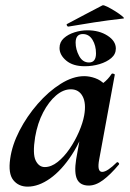

<svg xmlns="http://www.w3.org/2000/svg" viewBox="-20 -683 484 716"><path d="M83 13Q49 13 29.5 -11.5Q10 -36 18 -91Q25 -142 52.5 -195.5Q80 -249 120.5 -295.5Q161 -342 206.5 -370.5Q252 -399 294 -399Q314 -399 335 -391.5Q356 -384 371.5 -367.5Q387 -351 389 -324L329 -357Q346 -359 364.5 -373Q383 -387 396 -407Q398 -410 403.5 -408Q409 -406 408 -404L350 -89Q341 -42 361 -42Q371 -42 385 -51.5Q399 -61 415 -77Q418 -80 422 -76Q426 -72 423 -69Q392 -32 364.5 -11.5Q337 9 311 9Q279 9 267.5 -14.5Q256 -38 264 -89L289 -229L310 -246Q286 -164 248 -106Q210 -48 167 -17.5Q124 13 83 13ZM147 -60Q171 -60 195 -79Q219 -98 239.5 -128Q260 -158 274.5 -191.5Q289 -225 294 -253Q302 -298 288 -324Q274 -350 244 -350Q216 -350 189 -327Q162 -304 141 -264Q120 -224 111 -172Q101 -109 113 -84.5Q125 -60 147 -60ZM296 -436Q252 -436 227 -457Q202 -478 202 -504Q202 -526 218 -540.5Q234 -555 258 -562.5Q282 -570 306 -570Q350 -570 381 -550Q412 -530 412 -502Q412 -481 395 -466.5Q378 -452 351.5 -444Q325 -436 296 -436ZM312 -450Q338 -450 338 -484Q338 -513 325 -534.5Q312 -556 289 -556Q262 -556 262 -524Q262 -499 275 -474.5Q288 -450 312 -450ZM236 -584Q232 -583 229.5 -588Q227 -593 231 -594Q271 -615 298 -629.5Q325 -644 362 -663Q366 -665 380 -658Q394 -651 410 -641Q426 -631 436 -622.5Q446 -614 440 -614Q379 -607 331 -599.5Q283 -592 236 -584Z"/></svg>

Font: Cormorant
Style: Bold Italic
Weight: 700
Italic angle: -10°
Designer: Christian Thalmann (Catharsis Fonts)
Foundry: Catharsis Fonts
Version: Version 4.000